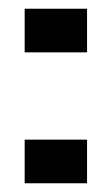

<svg xmlns="http://www.w3.org/2000/svg" viewBox="-20 -420 256 440"><path d="M36.5 -300V-400H179.5V-300ZM36.5 0V-100H179.5V0Z"/></svg>

Font: Big Shoulders
Style: Regular
Weight: 400
Designer: Patric King
Foundry: XO Type Co
Version: Version 2.002